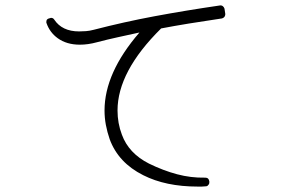

<svg xmlns="http://www.w3.org/2000/svg" viewBox="-20 -707 1040 709"><path d="M710 -18Q718 -18 725 -18Q732 -18 740 -19Q746 -19 749 -24Q753 -27 753 -34V-37Q751 -51 738 -51H736Q685 -50 634 -63.5Q583 -77 530 -103Q455 -141 430 -210Q414 -252 414 -299Q414 -443 575 -602Q622 -611 677 -620Q732 -629 800 -639Q806 -641 809 -645Q812 -650 812 -655L809 -675Q807 -681 803 -684Q800 -687 795 -687Q794 -687 793.5 -687Q793 -687 793 -687Q663 -668 550.5 -647Q438 -626 326 -597Q311 -593 297.5 -592Q284 -591 272 -591Q209 -591 180 -635Q176 -641 169 -641Q166 -641 165 -640L161 -639Q154 -637 152 -632Q150 -625 152 -621Q164 -587 193 -566Q226 -542 275 -542Q305 -542 338 -551Q376 -561 415 -569.5Q454 -578 495 -587Q366 -438 366 -299Q366 -272 371 -245.5Q376 -219 385 -193Q417 -106 509 -60Q592 -18 710 -18Z"/></svg>

Font: Kokoro
Style: Regular
Weight: 400
Version: Version 1.00